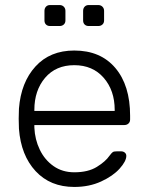

<svg xmlns="http://www.w3.org/2000/svg" viewBox="-20 -730 586 760"><path d="M216 -627H178Q168 -627 162 -633Q156 -639 156 -649V-687Q156 -697 162 -703.5Q168 -710 178 -710H216Q226 -710 232.5 -703.5Q239 -697 239 -687V-649Q239 -639 232.5 -633Q226 -627 216 -627ZM369 -627H331Q321 -627 315 -633Q309 -639 309 -649V-687Q309 -697 315 -703.5Q321 -710 331 -710H369Q379 -710 385.5 -703.5Q392 -697 392 -687V-649Q392 -639 385.5 -633Q379 -627 369 -627ZM495 -272V-257Q495 -247 488.5 -241Q482 -235 472 -235H116V-225Q118 -178 137.5 -137.5Q157 -97 192 -72.5Q227 -48 274 -48Q329 -48 363.5 -69.5Q398 -91 413 -113Q422 -125 426.5 -128Q431 -131 443 -131H459Q468 -131 474 -126Q480 -121 480 -113Q480 -92 453.5 -62.5Q427 -33 380 -11.5Q333 10 274 10Q179 10 121 -52.5Q63 -115 55 -220L54 -260L55 -300Q63 -404 120.5 -467Q178 -530 274 -530Q378 -530 436.5 -461Q495 -392 495 -272ZM434 -291V-295Q434 -372 390.5 -422Q347 -472 274 -472Q201 -472 158.5 -422Q116 -372 116 -295V-291Z"/></svg>

Font: Rubik
Style: Regular
Weight: 300
Designer: Hubert & Fischer
Foundry: Hubert & Fischer
Version: Version 1.100